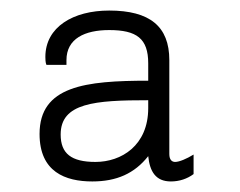

<svg xmlns="http://www.w3.org/2000/svg" viewBox="-20 -717 455 364"><path d="M301 -425V-603C301 -667 264 -697 187 -697C119 -697 66 -666 66 -609C66 -607 66 -598 68 -594H106V-603C106 -644 141 -660 187 -660C239 -660 261 -644 261 -597V-564C142 -564 55 -554 55 -463C55 -391 104 -373 155 -373C201 -373 235 -388 261 -421C264 -392 275 -373 304 -373C320 -373 335 -378 347 -387V-424C334 -416 320 -410 312 -410C306 -410 301 -414 301 -425ZM261 -527V-512C261 -441 210 -410 161 -410C115 -410 95 -426 95 -462C95 -522 160 -527 261 -527Z"/></svg>

Font: ChivoLight
Style: Regular
Weight: 300
Designer: Hector Gatti
Foundry: Omnibus-Type
Version: Version 1.004;PS 001.004;hotconv 1.0.88;makeotf.lib2.5.64775